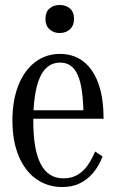

<svg xmlns="http://www.w3.org/2000/svg" viewBox="-20 -743 466 773"><path d="M114 -256Q114 -200 121 -157.5Q128 -115 142.5 -85.5Q157 -56 180 -40.5Q203 -25 236 -25Q268 -25 292 -39Q316 -53 333 -77.5Q350 -102 363 -133L393 -113Q378 -74 354.5 -46.5Q331 -19 300.5 -4.5Q270 10 231 10Q171 10 125.5 -22.5Q80 -55 55 -115.5Q30 -176 30 -257Q30 -339 54 -399.5Q78 -460 121.5 -493Q165 -526 222 -526Q262 -526 294 -509.5Q326 -493 349 -460.5Q372 -428 384.5 -379.5Q397 -331 397 -265H93V-299H336L316 -287Q315 -339 309.5 -377.5Q304 -416 293 -441Q282 -466 264.5 -478.5Q247 -491 222 -491Q194 -491 173.5 -475.5Q153 -460 140 -430Q127 -400 120.5 -356Q114 -312 114 -256ZM220 -610Q196 -610 179.5 -625Q163 -640 163 -667Q163 -695 179.5 -709Q196 -723 220 -723Q245 -723 261.5 -709Q278 -695 278 -667Q278 -640 261.5 -625Q245 -610 220 -610Z"/></svg>

Font: Roboto Serif 120pt ExtraCondensed
Style: Regular
Weight: 400
Width: 2
Designer: Greg Gazdowicz
Foundry: Commercial Type
Version: Version 1.008